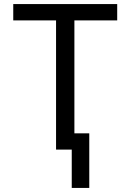

<svg xmlns="http://www.w3.org/2000/svg" viewBox="-20 -734 640 942"><path d="M332 188V0H292L332 -80H418V188ZM255 0V-634H45V-714H555V-634H345V0Z"/></svg>

Font: Noto Sans Mono
Style: Regular
Weight: 400
Designer: Monotype Design Team
Foundry: Monotype Imaging Inc.
Version: Version 2.014